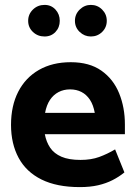

<svg xmlns="http://www.w3.org/2000/svg" viewBox="-20 -752 555 784"><path d="M490 -204V-244Q490 -313 466.5 -371Q443 -429 394 -463.5Q345 -498 269 -498Q194 -498 139 -466.5Q84 -435 54.5 -377.5Q25 -320 25 -242Q25 -165 56 -107.5Q87 -50 149.5 -19Q212 12 306 12Q348 12 380.5 4.5Q413 -3 439.5 -16.5Q466 -30 488 -48L450 -142Q418 -123 385 -111Q352 -99 309 -99Q261 -99 231 -112Q201 -125 185 -148.5Q169 -172 163 -204ZM164 -291Q170 -323 184 -344Q198 -365 219 -376Q240 -387 266 -387Q292 -387 312.5 -376.5Q333 -366 347 -345Q361 -324 367 -291ZM162 -603Q189 -603 206.5 -621.5Q224 -640 224 -667Q224 -694 206.5 -713Q189 -732 162 -732Q134 -732 114.5 -713Q95 -694 95 -667Q95 -640 114.5 -621.5Q134 -603 162 -603ZM351 -603Q378 -603 397 -621.5Q416 -640 416 -667Q416 -694 397 -713Q378 -732 351 -732Q325 -732 305.5 -713Q286 -694 286 -667Q286 -640 305.5 -621.5Q325 -603 351 -603Z"/></svg>

Font: Catamaran
Style: Bold
Weight: 700
Designer: Pria Ravichandran
Version: Version 2.000